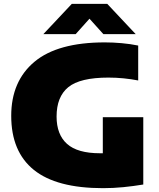

<svg xmlns="http://www.w3.org/2000/svg" viewBox="-20 -971 830 1001"><path d="M517.5 10Q274.5 10 156.5 -85.2Q38.5 -180.5 38.5 -367Q38.5 -547.5 159.5 -648.8Q280.5 -750 526.5 -750Q569 -750 614 -746Q659 -742 700.5 -733.5V-551.5Q664.5 -558.5 625.2 -562.5Q586 -566.5 545.5 -566.5Q397 -566.5 336 -516.5Q275 -466.5 275 -363.5Q275 -269.5 329.5 -220.8Q384 -172 501.5 -172Q508.5 -172 516 -172V-360H727V-9Q675.5 -0.5 622.8 4.8Q570 10 517.5 10ZM206 -793 354.5 -951H539L687.5 -793H519L446.5 -873.5L374.5 -793Z"/></svg>

Font: Encode Sans Semi Expanded Black
Style: Regular
Weight: 900
Width: 6
Designer: Multiple Designers
Foundry: Impallari Type
Version: Version 3.000; ttfautohint (v1.8.3) -l 8 -r 50 -G 200 -x 14 